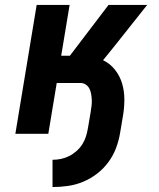

<svg xmlns="http://www.w3.org/2000/svg" viewBox="-20 -540 640 775"><path d="M192 215V105Q209 105 226 101.5Q243 98 259 90Q275 82 289 69.5Q303 57 312.5 42Q322 27 327 10.5Q332 -6 335 -23L346 -88Q348 -100 349.5 -112.5Q351 -125 350.5 -136.5Q350 -148 348 -160Q346 -172 341 -182Q336 -192 326.5 -198.5Q317 -205 305 -205H209L175 0H42L128 -520H261L227 -315H262L418 -520H574L443 -355L396 -297Q425 -283 444.5 -258Q464 -233 473 -202.5Q482 -172 482 -138Q482 -104 476 -70L465 -5Q460 26 449 56Q438 86 418.5 113Q399 140 372.5 160.5Q346 181 316 193.5Q286 206 254.5 210.5Q223 215 192 215Z"/></svg>

Font: Iosevka SS04 XBd Ex Obl
Style: Regular
Weight: 800
Width: 7
Italic angle: -9°
Monospace: yes
Designer: Belleve Invis
Foundry: Belleve Invis
Version: Version 19.0.0; ttfautohint (v1.8.4)